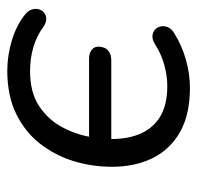

<svg xmlns="http://www.w3.org/2000/svg" viewBox="-27 -508 544 530"><g transform="rotate(90 245.0 -243.0)"><path d="M174.8 8.9Q133.6 8.9 91.1 -3.9Q48.7 -16.8 19.8 -40.4Q9.5 -48.8 6.4 -58.6Q3.2 -68.4 5.5 -77.4Q7.7 -86.5 14.8 -92.5Q21.9 -98.6 32.2 -98.7Q42.5 -98.9 55.2 -90Q79.2 -72.3 110.2 -63.1Q141.3 -54 177.2 -54Q234.6 -54 272.6 -78.8Q310.5 -103.6 331.9 -144.1Q353.2 -184.5 359.7 -231L367.1 -216.8H143Q126 -216.8 117 -224.6Q107.9 -232.4 108.9 -245Q109.8 -261.2 119.8 -269.7Q129.9 -278.2 146.4 -278.2H374L363.5 -264.9Q365.7 -315.5 351.4 -352.9Q337.2 -390.3 304.3 -411.6Q271.4 -432.8 217.1 -432.8Q190.3 -432.8 159.9 -424.7Q129.6 -416.6 102.9 -399.3Q89.2 -390.9 78.4 -391.8Q67.7 -392.8 61 -399.6Q54.4 -406.4 52.7 -415.9Q51 -425.5 55.6 -435.5Q60.2 -445.5 71.8 -451.9Q105.2 -473 144.8 -484.2Q184.3 -495.3 222.5 -495.3Q296 -495.3 344.2 -468.1Q392.3 -440.9 416.4 -392.4Q440.4 -344 440.4 -279.7Q440.4 -225.7 424.8 -174.4Q409.1 -123.2 376.8 -81.7Q344.5 -40.1 294.2 -15.6Q244 8.9 174.8 8.9Z"/></g></svg>

Font: Nunito ExtraLight
Style: Italic
Weight: 200
Italic angle: -9°
Designer: Vernon Adams
Foundry: Vernon Adams
Version: Version 3.602